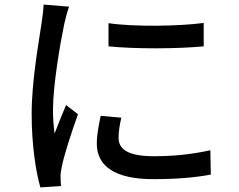

<svg xmlns="http://www.w3.org/2000/svg" viewBox="-20 -785 1040 837"><path d="M453 -684V-583C568 -571 755 -572 868 -583V-685C765 -671 566 -667 453 -684ZM419 -280C410 -237 402 -197 402 -158C402 -62 480 -4 648 -4C755 -4 837 -12 899 -24L897 -130C814 -112 739 -104 650 -104C530 -104 497 -139 497 -184C497 -211 501 -238 509 -272L419 -280ZM170 -765C169 -739 165 -708 161 -683C150 -604 118 -436 118 -288C118 -154 136 -37 156 32L246 26C245 14 244 -1 244 -11C243 -22 246 -43 249 -56C258 -106 293 -212 320 -287L268 -327C253 -291 233 -243 218 -203C213 -239 211 -272 211 -307C211 -413 243 -599 260 -680C264 -698 274 -737 281 -756Z"/></svg>

Font: Noto Sans CJK KR Medium
Style: Regular
Weight: 500
Designer: Ryoko NISHIZUKA (kana & ideographs); Paul D. Hunt (Latin, Greek & Cyrillic); Wenlong ZHANG (bopomofo); Sandoll Communica
Foundry: Adobe Systems Incorporated
Version: Version 1.004;PS 1.004;hotconv 1.0.82;makeotf.lib2.5.63406